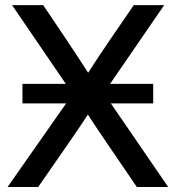

<svg xmlns="http://www.w3.org/2000/svg" viewBox="-20 -748 703 768"><path d="M69.8 -412.6V-334.5H244.6L10.3 0H132.8L254.9 -176.3C281.2 -213.9 306.6 -251.5 331.5 -289.6C356.4 -251.5 381.3 -213.9 407.2 -176.3L527.3 0H652.8L423.3 -334.5H592.8V-412.6H420.4L636.7 -727.5H515.1L415 -581.5C386.7 -540 359.4 -498.5 332.5 -457C305.7 -498.5 278.8 -540 251 -581.5L152.8 -727.5H28.3L243.2 -412.6Z"/></svg>

Font: Inteeer Medium
Style: Regular
Weight: 500
Designer: Rasmus Andersson
Foundry: rsms
Version: Version 4.001;Glyphs 3.4 (3402)